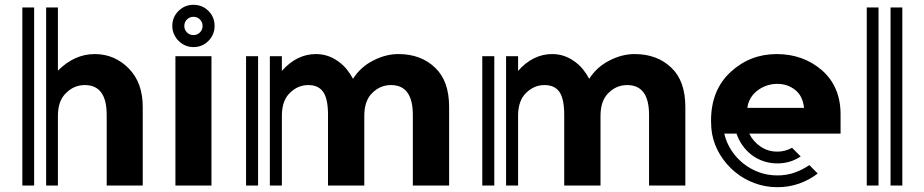

<svg xmlns="http://www.w3.org/2000/svg" viewBox="-20 -772 3847 799"><path d="M516 -487Q574 -428 574 -327V0H424V-294Q424 -418 333 -418Q288 -418 255 -385Q221 -353 221 -290V0H172V-741H221V-478Q290 -547 374 -547Q457 -547 516 -487ZM73 -741H122V0H73Z M710 -538H860V0H710ZM785 -576Q767 -576 751 -583Q735 -590 723 -602Q711 -614 704 -630Q697 -646 697 -664Q697 -701 723 -726.5Q749 -752 785 -752Q822 -752 847.5 -726.5Q873 -701 873 -664Q873 -628 847.5 -602Q822 -576 785 -576ZM785 -702Q769 -702 758 -691Q747 -680 747 -664Q747 -648 758 -637Q769 -626 785 -626Q801 -626 812 -637Q823 -648 823 -664Q823 -680 812 -691Q801 -702 785 -702Z M1791 -490Q1849 -435 1849 -327V0H1698V-294Q1698 -418 1607 -418Q1562 -418 1529 -385Q1496 -353 1496 -290V0H1345V-294Q1345 -359 1326 -388Q1306 -418 1263 -418Q1219 -418 1186 -385Q1153 -353 1153 -290V0H1103V-538H1153V-477Q1215 -547 1295 -547Q1345 -547 1387 -517Q1408 -502 1423 -483.5Q1438 -465 1449 -444Q1481 -494 1533 -520Q1585 -547 1638 -547Q1732 -547 1791 -490ZM1004 -538H1054V0H1004Z M2774 -490Q2832 -435 2832 -327V0H2681V-294Q2681 -418 2590 -418Q2545 -418 2512 -385Q2479 -353 2479 -290V0H2328V-294Q2328 -359 2309 -388Q2289 -418 2246 -418Q2202 -418 2169 -385Q2136 -353 2136 -290V0H2086V-538H2136V-477Q2198 -547 2278 -547Q2328 -547 2370 -517Q2391 -502 2406 -483.5Q2421 -465 2432 -444Q2464 -494 2516 -520Q2568 -547 2621 -547Q2715 -547 2774 -490ZM1987 -538H2037V0H1987Z M3478 -216H3098Q3114 -183 3145 -162Q3176 -141 3215 -141Q3247 -141 3276 -157L3312 -121Q3269 -92 3215 -92Q3185 -92 3158 -101Q3131 -110 3109 -126.5Q3087 -143 3070.5 -166Q3054 -189 3045 -216H2994Q3003 -178 3023.5 -146.5Q3044 -115 3073.5 -91.5Q3103 -68 3139 -55Q3175 -42 3215 -42Q3253 -42 3286 -53.5Q3319 -65 3348 -85L3383 -50Q3348 -23 3305.5 -8Q3263 7 3215 7Q3165 7 3119.5 -10Q3074 -27 3038 -57Q3002 -87 2977 -127.5Q2952 -168 2943 -216Q2939 -239 2939 -270Q2939 -397 3020 -472Q3101 -547 3212 -547Q3322 -547 3400 -480Q3478 -412 3478 -296ZM3326 -323Q3321 -372 3290 -397Q3258 -423 3215 -423Q3170 -423 3133 -396Q3096 -368 3090 -323Z M3686 -741H3735V0H3686ZM3587 0V-741H3636V0Z"/></svg>

Font: Balans
Style: Regular
Weight: 400
Designer: Thomas Breure
Foundry: Thomas Breure
Version: Version 2.001